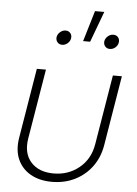

<svg xmlns="http://www.w3.org/2000/svg" viewBox="-56 -853 643 904"><g transform="rotate(5 265.0 -401.0)"><path d="M223.6 8.3Q164.6 8.3 122.6 -15.6Q80.6 -39.6 61.5 -83Q42.5 -126.5 52.2 -185.1L106.9 -515.6H149.9L95.2 -186Q83.5 -115.2 120.6 -73.5Q157.7 -31.7 228 -31.7Q297.9 -31.7 348.9 -73.5Q399.9 -115.2 411.6 -186L466.3 -515.6H508.8L454.1 -185.1Q444.3 -126.5 412.1 -83Q379.9 -39.6 331.3 -15.6Q282.7 8.3 223.6 8.3ZM312.5 -664.6 356 -810.1H399.9L345.7 -664.6ZM440.9 -638.7Q426.8 -638.7 418.5 -648.7Q410.2 -658.7 412.1 -672.9Q414.6 -687 426.3 -697Q438 -707 452.1 -707Q466.3 -707 474.6 -697Q482.9 -687 480.5 -672.9Q478.5 -658.7 466.8 -648.7Q455.1 -638.7 440.9 -638.7ZM215.3 -638.7Q201.2 -638.7 192.9 -648.7Q184.6 -658.7 186.5 -672.9Q189 -687 200.7 -697Q212.4 -707 226.6 -707Q240.7 -707 249 -697Q257.3 -687 254.9 -672.9Q252.9 -658.7 241.2 -648.7Q229.5 -638.7 215.3 -638.7Z"/></g></svg>

Font: Inter Display ExtraLight
Style: Italic
Weight: 200
Italic angle: -9.39999°
Designer: Rasmus Andersson
Foundry: rsms
Version: Version 4.000;git-a52131595